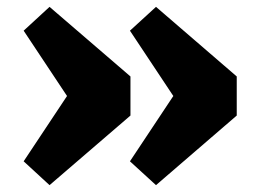

<svg xmlns="http://www.w3.org/2000/svg" viewBox="-20 -541 764 560"><path d="M360.5 -204 124.5 -1 49 -70.5 175.5 -261 49 -451.5 124.5 -521 360.5 -318ZM670.5 -204 435 -1 359 -70.5 485.5 -261 359 -451.5 435 -521 670.5 -318Z"/></svg>

Font: Newsreader 6pt
Style: Bold
Weight: 700
Designer: Hugues Gentile
Foundry: Production Type
Version: Version 1.003; ttfautohint (v1.8.3)